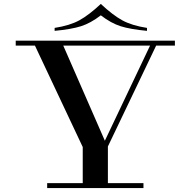

<svg xmlns="http://www.w3.org/2000/svg" viewBox="-20 -957 970 977"><path d="M710 0V-25H220V0ZM146 -750 408 -194 524 -217 291 -750ZM616 -725V-750H60V-725ZM870 -725V-750H522V-725ZM488 -126 777 -730H746L459 -126ZM529 -22V-233H401V-22ZM493 -937Q432 -880 383.5 -853.5Q335 -827 258 -815V-800Q343 -808 392 -823.5Q441 -839 493 -879ZM493 -937V-879Q545 -839 594 -823.5Q643 -808 728 -800V-815Q651 -827 602.5 -853.5Q554 -880 493 -937Z"/></svg>

Font: Solide Mirage
Style: Mono
Weight: 400
Width: 6
Designer: Jérémy Landes
Foundry: Velvetyne Type Foundry
Version: Version 1.1